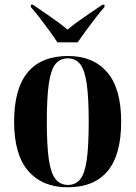

<svg xmlns="http://www.w3.org/2000/svg" viewBox="-20 -786 576 816"><path d="M267 10Q161 10 100.5 -59Q40 -128 40 -269Q40 -548 270 -548Q376 -548 435.5 -479Q495 -410 495 -269Q495 -128 437.5 -59Q380 10 267 10ZM269 0Q302 0 321.5 -25Q341 -50 349 -108.5Q357 -167 357 -269Q357 -372 348.5 -430.5Q340 -489 320.5 -513.5Q301 -538 268 -538Q235 -538 215.5 -513.5Q196 -489 187.5 -430.5Q179 -372 179 -269Q179 -167 187.5 -108.5Q196 -50 216 -25Q236 0 269 0ZM224 -606Q209 -629 189 -656.5Q169 -684 148.5 -710.5Q128 -737 111 -756V-766H120Q150 -745 192 -716.5Q234 -688 267 -660Q300 -688 342.5 -716.5Q385 -745 415 -766H424V-756Q407 -737 386.5 -710.5Q366 -684 346 -656.5Q326 -629 310 -606Z"/></svg>

Font: Noto Serif Display Condensed
Style: Bold
Weight: 700
Width: 3
Designer: Monotype Design Team
Foundry: Monotype Imaging Inc.
Version: Version 2.009